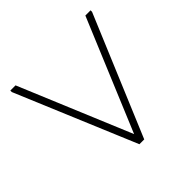

<svg xmlns="http://www.w3.org/2000/svg" viewBox="-135 -612 731 731"><g transform="rotate(-45 231.0 -246.0)"><path d="M218 0 227 -32 419 -492H447V-484L244 0ZM218 0 15 -484V-492H43L235 -32L244 0Z"/></g></svg>

Font: Fustat ExtraLight
Style: Regular
Weight: 250
Designer: Mohamed Gaber, Khaled Hosny, Laura Garcia Mut
Foundry: Kief Type Foundry, Alif Type Foundry, Hard Type Foundry
Version: Version 1.007